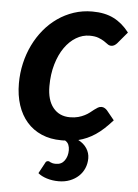

<svg xmlns="http://www.w3.org/2000/svg" viewBox="-51 -560 556 774"><g transform="rotate(5 227.0 -173.0)"><path d="M402 -401.5Q398 -397 392 -393.2Q386 -389.5 379 -389.5Q370.5 -389.5 363.8 -394.8Q357 -400 347.8 -406Q338.5 -412 324.8 -417.2Q311 -422.5 289 -422.5Q260.5 -422.5 234.5 -407Q208.5 -391.5 188.5 -363Q168.5 -334.5 156.8 -294.5Q145 -254.5 145 -206Q145 -149.5 170 -118.8Q195 -88 238 -88Q257 -88 271.5 -92Q286 -96 297.2 -101.8Q308.5 -107.5 317 -114.2Q325.5 -121 333 -126.8Q340.5 -132.5 347.2 -136.5Q354 -140.5 362 -140.5Q368.5 -140.5 374.2 -137.2Q380 -134 384.5 -129L415.5 -91Q398 -71.5 381.5 -56.2Q365 -41 348.5 -30Q332 -19 315 -11.5Q298 -4 280 0.5Q302.5 12 314.5 30.5Q326.5 49 326.5 70.5Q326.5 92 318.5 110.8Q310.5 129.5 295.8 143.2Q281 157 260.5 165Q240 173 215 173Q189.5 173 167.2 166Q145 159 131.5 147.5L155 104Q158 96 167 96Q169.5 96 171.5 97.2Q173.5 98.5 176.8 100Q180 101.5 185 102.8Q190 104 198.5 104Q221 104 233.2 86.8Q245.5 69.5 245.5 44.5Q245.5 33 241.5 23Q237.5 13 227 7Q223 7.5 219.2 7.5Q215.5 7.5 211.5 7.5Q167 7.5 131.8 -7.8Q96.5 -23 72 -51Q47.5 -79 34.5 -118.5Q21.5 -158 21.5 -206.5Q21.5 -248 30.5 -287.5Q39.5 -327 56.5 -362Q73.5 -397 97.5 -426Q121.5 -455 151.5 -476Q181.5 -497 216.8 -508.8Q252 -520.5 291.5 -520.5Q342.5 -520.5 378.2 -502.5Q414 -484.5 441.5 -448.5Z"/></g></svg>

Font: Lato 2
Style: Bold Italic
Weight: 700
Italic angle: -7°
Designer: Lukasz Dziedzic with Adam Twardoch and Botio Nikoltchev
Foundry: tyPoland Lukasz Dziedzic
Version: Version 2.015; 2015-08-06; http://www.latofonts.com/